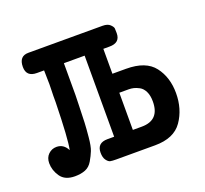

<svg xmlns="http://www.w3.org/2000/svg" viewBox="-87 -546 699 654"><g transform="rotate(-20 262.5 -219.0)"><path d="M13.2 -65.9Q13.2 -85.9 25.6 -97.9Q38.1 -109.9 55.2 -109.9Q81.1 -109.9 94.2 -84Q102.1 -121.1 105 -253.9V-276.9Q105 -283.7 105.5 -294.9Q106 -306.2 106 -318.8Q106 -327.6 105.5 -343.8Q105 -359.9 105 -369.1H79.1Q41 -369.1 41 -404.8Q41 -443.8 75.2 -443.8H344.2Q362.3 -443.8 371.1 -435.3Q379.9 -426.8 380.4 -420.9Q380.9 -415 380.9 -403.8Q380.9 -368.7 341.8 -369.1H319.8V-278.8H369.1Q440.9 -278.8 470.9 -239.5Q501 -200.2 501 -143.1Q501 -85 471.4 -42.5Q441.9 0 373 0H231.9Q217.8 0 210.9 -1.5Q204.1 -2.9 197 -12.5Q189.9 -22 189.9 -40Q189.9 -75.2 228 -75.2H252V-369.1H176.8V-253.9Q176.8 -240.7 175.8 -216.8Q174.8 -174.8 173.8 -154.8Q172.9 -134.8 169.9 -103.3Q167 -71.8 160.9 -56.4Q154.8 -41 144.8 -23.9Q134.8 -6.8 118.9 -0.5Q103 5.9 81.1 5.9Q44.9 5.9 29.1 -17.1Q13.2 -40 13.2 -65.9ZM319.8 -75.2H352.1Q417 -75.2 417 -143.1Q417 -165 409.9 -179.4Q402.8 -193.8 391.4 -200Q379.9 -206.1 371.3 -208Q362.8 -210 354 -210H319.8Z"/></g></svg>

Font: CMU Typewriter Text
Style: Bold
Weight: 700
Version: Version 0.7.0